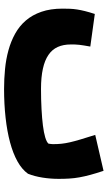

<svg xmlns="http://www.w3.org/2000/svg" viewBox="185 -695 524 934"><g transform="rotate(90 447.0 -228.0)"><path d="M825.2 -102.1Q804.2 -72.8 765.1 -51Q726.1 -29.3 672.4 -14.9Q618.7 -0.5 552.7 6.8Q486.8 14.2 412.6 14.2Q363.8 14.2 315.9 9.5Q268.1 4.9 224.6 -7.1Q181.2 -19 144 -39.6Q106.9 -60.1 79.8 -91.6Q52.7 -123 37.4 -167.2Q22 -211.4 22 -270.5Q22 -290 22.7 -306.6Q23.4 -323.2 26.1 -340.8Q28.8 -358.4 33.9 -379.2Q39.1 -399.9 47.9 -427.2L206.5 -405.3Q203.1 -387.2 201.2 -374.5Q199.2 -361.8 198 -351.6Q196.8 -341.3 196.5 -331.5Q196.3 -321.8 196.3 -310.1Q196.3 -273.9 208.5 -246.8Q220.7 -219.7 247.1 -201.7Q273.4 -183.6 314.5 -174.6Q355.5 -165.5 412.6 -165.5Q465.3 -165.5 510.7 -168Q556.2 -170.4 590.8 -174.8Q625.5 -179.2 648.2 -186Q670.9 -192.9 678.7 -201.7Q679.7 -207.5 680.4 -213.4Q681.2 -219.2 681.2 -223.1Q681.2 -246.1 679.2 -265.1Q677.2 -284.2 672.1 -306.4Q667 -328.6 658.4 -357.4Q649.9 -386.2 636.2 -429.2L811 -469.7Q823.2 -433.1 830.8 -404.8Q838.4 -376.5 842.8 -351.8Q847.2 -327.1 848.6 -303.2Q850.1 -279.3 850.1 -251.5Q850.1 -211.9 844 -173.1Q837.9 -134.3 825.2 -102.1Z"/></g></svg>

Font: DimaFred
Style: Bold
Weight: 800
Designer: R.Balvardi
Foundry: R.Balvardi (r.balvardi@gmail.com)
Version: Version 1.00;August 2, 2018;FontCreator 11.5.0.2427 64-bit